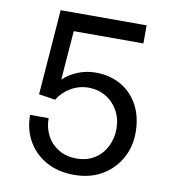

<svg xmlns="http://www.w3.org/2000/svg" viewBox="-79 -756 758 836"><g transform="rotate(10 300.0 -338.0)"><path d="M303 10Q232 10 179.5 -19.5Q127 -49 98.5 -99.5Q70 -150 70 -214H152Q152 -172 170 -137.5Q188 -103 222 -82.5Q256 -62 301 -62Q348 -62 381.5 -83.5Q415 -105 433 -141Q451 -177 451 -219Q451 -264 431 -299.5Q411 -335 377 -355Q343 -375 301 -375Q259 -375 222.5 -353.5Q186 -332 166 -298L93 -309L122 -686H502V-606H194L177 -389Q205 -415 242 -430Q279 -445 320 -445Q384 -445 433 -416.5Q482 -388 509 -337Q536 -286 536 -217Q536 -154 507 -102.5Q478 -51 426 -20.5Q374 10 303 10Z"/></g></svg>

Font: Chivo Mono Light
Style: Regular
Weight: 300
Monospace: yes
Designer: Hector Gatti
Foundry: Omnibus-Type
Version: Version 1.008